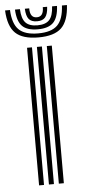

<svg xmlns="http://www.w3.org/2000/svg" viewBox="-88 -802 379 834"><g transform="rotate(-5 102.0 -385.0)"><path d="M134.2 0V-600H156V0ZM48 0V-600H69.5V0ZM91 0V-600H112.8V0ZM101.8 -640.5Q32.8 -640.5 1.5 -670.5Q-29.8 -700.5 -33 -769.8H-11.5Q-8.8 -709.8 17.6 -683.9Q44 -658 101.8 -658Q159.5 -658 185.8 -683.9Q212 -709.8 215 -769.8H236.8Q233 -700.5 201.8 -670.5Q170.5 -640.5 101.8 -640.5ZM101.8 -675.8Q55 -675.8 33.8 -697.5Q12.5 -719.2 10.2 -769.8H31.8Q33.5 -728.8 49.8 -711Q66 -693.2 101.8 -693.2Q137.5 -693.2 153.8 -711Q170 -728.8 172 -769.8H193.5Q191 -719.2 169.6 -697.5Q148.2 -675.8 101.8 -675.8ZM101.8 -710.8Q77 -710.8 65.8 -724.4Q54.5 -738 53.2 -769.8H72.2Q72.2 -728.2 101.8 -728.2Q132 -728.2 131.5 -769.8H150.5Q148.8 -738 137.5 -724.4Q126.2 -710.8 101.8 -710.8Z"/></g></svg>

Font: Big Shoulders Inline Display
Style: Bold
Weight: 700
Designer: Patric King
Foundry: XO Type Co
Version: Version 1.000